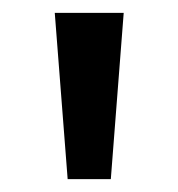

<svg xmlns="http://www.w3.org/2000/svg" viewBox="-20 -734 277 298"><path d="M172 -714 152 -456H85L65 -714Z"/></svg>

Font: Noto Sans Hebrew Medium
Style: Regular
Weight: 500
Designer: Monotype Design Team
Foundry: Monotype Imaging Inc.
Version: Version 2.003